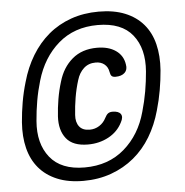

<svg xmlns="http://www.w3.org/2000/svg" viewBox="-48 -787 696 723"><g transform="rotate(-5 300.0 -425.0)"><path d="M239 -110Q182 -110 140 -127.5Q98 -145 71.5 -176.5Q45 -208 34 -252Q23 -296 27 -350Q30 -388 36.5 -425.5Q43 -463 54 -500Q69 -554 96 -598.5Q123 -643 160.5 -674.5Q198 -706 246 -723Q294 -740 351 -740Q408 -740 450 -723Q492 -706 519 -674.5Q546 -643 557 -598.5Q568 -554 564 -500Q561 -463 554.5 -425.5Q548 -388 537 -350Q522 -296 495.5 -252Q469 -208 431 -176.5Q393 -145 344.5 -127.5Q296 -110 239 -110ZM248 -160Q338 -160 398.5 -212.5Q459 -265 482 -350Q493 -388 499.5 -425.5Q506 -463 509 -500Q516 -586 474.5 -638Q433 -690 343 -690Q254 -690 194 -638Q134 -586 109 -500Q98 -463 91.5 -425.5Q85 -388 82 -350Q75 -265 117 -212.5Q159 -160 248 -160ZM398 -317Q381 -283 346 -264Q311 -245 268 -245Q211 -245 186 -276.5Q161 -308 164 -360Q166 -392 171.5 -425Q177 -458 187 -490Q202 -542 239 -573.5Q276 -605 333 -605Q376 -605 403.5 -586Q431 -567 436 -533Q440 -513 428 -501.5Q416 -490 393 -490Q383 -490 378.5 -494.5Q374 -499 372 -511Q369 -529 356 -539.5Q343 -550 323 -550Q296 -550 278 -533.5Q260 -517 252 -490Q242 -458 236.5 -425Q231 -392 229 -360Q227 -333 239.5 -316.5Q252 -300 279 -300Q299 -300 315.5 -310.5Q332 -321 341 -339Q347 -351 353.5 -355.5Q360 -360 370 -360Q393 -360 401 -348.5Q409 -337 398 -317Z"/></g></svg>

Font: Maple Mono
Style: Italic
Weight: 400
Italic angle: -10°
Monospace: yes
Designer: subframe7536
Version: Version 7.300